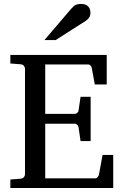

<svg xmlns="http://www.w3.org/2000/svg" viewBox="-20 -948 623 968"><path d="M32.2 0V-43L84 -46.9Q94.7 -47.9 100.3 -54.7Q106 -61.5 106 -68.8V-602.1Q106 -609.4 100.3 -616.2Q94.7 -623 84 -624L32.2 -627.9V-670.9H518.1V-522H458L442.9 -604Q441.9 -611.3 436.8 -617.2Q431.6 -623 424.8 -623H208V-374H357.9Q364.7 -374 370.4 -379.9Q376 -385.7 376 -391.1L386.2 -460H437V-236.8H386.2L376 -306.2Q376 -311.5 370.1 -317.9Q364.3 -324.2 357.9 -324.2H208V-48.8H460.9Q467.3 -48.8 472.7 -55.7Q478 -62.5 479 -67.9L497.1 -167H550.8V0ZM436 -883.3Q436 -869.6 429.4 -859.9Q422.9 -850.1 413.1 -843.3L260.7 -746.1H204.1L336.9 -901.4Q342.8 -907.7 347.7 -912.8Q352.5 -918 358.4 -921.4Q364.3 -924.8 371.8 -926.5Q379.4 -928.2 390.1 -928.2Q403.3 -928.2 412.1 -924.1Q420.9 -919.9 426.3 -913.6Q431.6 -907.2 433.8 -899.2Q436 -891.1 436 -883.3Z"/></svg>

Font: BabelStone Ogham Special
Style: Regular
Weight: 400
Designer: Andrew West
Foundry: BabelStone
Version: Version 1.02 March 14, 2022